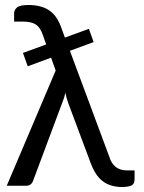

<svg xmlns="http://www.w3.org/2000/svg" viewBox="-20 -744 578 769"><path d="M467 5Q443 5 420 -2.8Q397 -10.5 377.5 -31Q358 -51.5 343.5 -90L253 -332Q245.5 -353 242 -372.5Q237.5 -352 229.5 -333L112 -18.5Q104.5 0 84 0H7L203 -461.5L184.5 -513L91 -478.5L72 -532L165 -566L151.5 -604Q141.5 -634 123.5 -645.8Q105.5 -657.5 72 -657.5H36.5V-690.5Q36.5 -704 48 -714Q60 -724 95 -724Q123 -724 147.8 -716.5Q172.5 -709 191.8 -690.2Q211 -671.5 223.5 -638.5L240 -593.5L336 -628.5L355 -575.5L260 -540.5L417.5 -117Q434 -61.5 488.5 -61.5H519V-25.5Q519 -8 507.2 -1.5Q495.5 5 467 5Z"/></svg>

Font: Verano Sans
Style: Regular
Weight: 400
Designer: Lukasz Dziedzic with Adam Twardoch and Botio Nikoltchev
Foundry: tyPoland Lukasz Dziedzic
Version: Version 3.001;December 28, 2019;FontCreator 12.0.0.2547 64-b